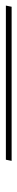

<svg xmlns="http://www.w3.org/2000/svg" viewBox="192 -140 60 669"><g transform="rotate(90 222.5 194.0)"><path d="M449 184 445 204H-92L-88 184Z"/></g></svg>

Font: Gontserrat Thin
Style: Italic
Weight: 250
Italic angle: -11.3°
Designer: Julieta Ulanovsky
Foundry: Julieta Ulanovsky
Version: Version 6.001